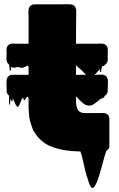

<svg xmlns="http://www.w3.org/2000/svg" viewBox="-20 -731 573 927"><path d="M426 176Q422 177 419.5 172.5Q417 168 415 165Q411 157 408 148Q405 139 403 131Q397 116 391 90.5Q385 65 379.5 40Q374 15 368 0H360Q287 -1 231 -22Q175 -43 145 -95Q141 -100 138 -107.5Q135 -115 133 -122Q132 -125 131 -128.5Q130 -132 128 -136Q127 -138 127 -140Q127 -142 126 -143Q125 -148 124 -152.5Q123 -157 122 -161Q121 -174 119.5 -187Q118 -200 118 -218V-257L113 -265Q112 -264 111 -263Q110 -262 108 -261Q106 -257 102.5 -252Q99 -247 98 -247Q97 -246 94 -249Q93 -251 93 -254.5Q93 -258 92 -260Q91 -260 91 -259.5Q91 -259 90 -259Q88 -254 86 -255Q86 -254 85.5 -254Q85 -254 85 -252Q83 -248 83 -247L80 -241Q80 -240 79.5 -239.5Q79 -239 79 -238L73 -223Q70 -217 66 -216Q65 -215 63 -216Q61 -218 59 -221Q57 -224 57 -223Q56 -226 54.5 -229Q53 -232 52 -235L43 -253Q41 -255 41 -255Q40 -248 40.5 -243.5Q41 -239 34 -246Q33 -248 32 -250Q31 -252 30 -253Q29 -243 29 -231.5Q29 -220 27 -224Q22 -235 23.5 -247Q25 -259 23 -270L17 -276L14 -282Q13 -283 13 -284Q12 -287 12 -295V-309Q12 -316 11.5 -325Q11 -334 12 -343Q12 -352 19 -361Q23 -365 26 -367Q27 -368 28.5 -368Q30 -368 31 -369Q34 -370 37 -370Q40 -370 43 -370H118V-408L114 -415Q112 -414 110 -412Q99 -407 90 -404Q83 -403 76.5 -405Q70 -407 64 -408L55 -405Q49 -403 42 -405Q39 -405 38 -406Q35 -409 34 -408Q32 -404 33 -398Q34 -392 30 -390Q27 -388 27 -394Q27 -400 26 -403Q25 -408 25 -412Q25 -416 23 -420L21 -422Q20 -423 16 -428L13 -434Q13 -435 12.5 -436Q12 -437 12 -438V-439Q12 -442 11 -444Q11 -450 11.5 -456.5Q12 -463 12 -469Q12 -476 11.5 -483.5Q11 -491 12 -498V-499Q12 -500 12.5 -500.5Q13 -501 13 -502Q16 -511 23 -515Q25 -517 31 -519Q36 -521 42.5 -520.5Q49 -520 55 -520H118V-646Q118 -651 117.5 -662.5Q117 -674 118 -683Q118 -692 125 -701Q130 -706 137 -709Q141 -710 150 -710H271Q280 -710 294 -710.5Q308 -711 320 -710Q331 -710 338 -703Q343 -700 346 -691Q348 -687 348 -681.5Q348 -676 348 -671L347 -559V-520H449Q455 -520 461.5 -520.5Q468 -521 475 -520L482 -519Q483 -518 484 -518Q485 -518 486 -517Q492 -514 495 -509L498 -504Q500 -500 500 -496Q501 -489 500.5 -481.5Q500 -474 500 -467V-453Q501 -446 500 -437Q496 -423 485 -417Q483 -413 481 -412Q479 -411 477 -413Q475 -413 474 -412Q474 -412 473.5 -411.5Q473 -411 473 -410Q472 -407 471 -403Q470 -399 469 -395Q468 -392 468 -387Q468 -382 465 -383Q461 -385 462 -390Q463 -395 461 -398Q461 -398 458 -393Q455 -390 452.5 -386.5Q450 -383 447 -380Q445 -377 441.5 -374.5Q438 -372 435 -370H445Q453 -370 461.5 -370.5Q470 -371 478 -370Q497 -367 500 -347Q502 -337 501 -326Q500 -315 500 -304V-292Q500 -283 493 -274Q492 -273 491 -272Q490 -271 489 -270Q489 -270 488.5 -269.5Q488 -269 487 -269Q487 -269 486.5 -268.5Q486 -268 485 -268Q485 -266 483 -262Q483 -259 481 -257Q480 -256 479.5 -258.5Q479 -261 477 -262Q476 -261 475.5 -258.5Q475 -256 473 -254Q472 -253 471.5 -254.5Q471 -256 469 -256L461 -250Q451 -241 435 -229.5Q419 -218 403 -222Q391 -224 381 -232.5Q371 -241 363 -249L351 -262L345 -268Q334 -279 336 -278Q338 -277 343.5 -271Q349 -265 347 -261V-242Q347 -230 349.5 -217.5Q352 -205 359 -196Q361 -195 363 -193L368 -190Q372 -188 378 -186Q382 -185 391 -185H461Q466 -185 471.5 -185.5Q477 -186 482 -185Q486 -185 492 -183Q499 -180 503 -174Q505 -172 505 -170Q508 -164 508 -158V-22Q507 -19 505.5 -15Q504 -11 501 -9Q500 -8 496.5 -5Q493 -2 493 -2Q492 2 488.5 12.5Q485 23 485 23L467 89Q462 105 457.5 121Q453 137 446 152Q443 157 439.5 164Q436 171 431 175Q429 176 426 176ZM347 -370H395Q391 -374 386 -379.5Q381 -385 374 -392Q370 -395 366.5 -398.5Q363 -402 359 -405L353 -411Q352 -411 352 -411.5Q352 -412 351 -412L345 -418Q336 -428 336.5 -428Q337 -428 341.5 -422.5Q346 -417 347 -411Z"/></svg>

Font: Rubik Wet Paint
Style: Regular
Weight: 400
Designer: Hubert and Fischer, NaN
Foundry: Hubert and Fischer, NaN
Version: Version 2.200